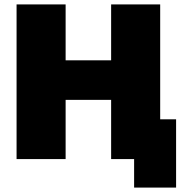

<svg xmlns="http://www.w3.org/2000/svg" viewBox="-20 -720 837 869"><path d="M777 129H587V0H483V-268H277V0H55V-700H277V-447H483V-700H705V-180H777Z"/></svg>

Font: Golos Text ExtraBold
Style: Regular
Weight: 800
Designer: A.Korolkova, Vitaly Kuzmin
Foundry: ParaType Ltd
Version: Version 2.004